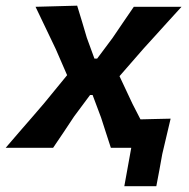

<svg xmlns="http://www.w3.org/2000/svg" viewBox="-55 -522 666 678"><path d="M-35 0Q-6 -34 16.2 -59.5Q38.5 -85 58.2 -107.8Q78 -130.5 100.5 -157L182 -256.5L142 -348.5Q124 -386.5 108.2 -419.2Q92.5 -452 70.5 -498L217.5 -502Q227 -471 235.2 -444Q243.5 -417 251.5 -389L278.5 -315H288L342.5 -388Q362.5 -417.5 379.5 -442.5Q396.5 -467.5 417.5 -498H586Q556 -465.5 534.5 -441.5Q513 -417.5 493.8 -396.5Q474.5 -375.5 452 -350.5L367 -253L413 -155Q420 -141 427 -127.8Q434 -114.5 441 -100.5Q468 -101 493.8 -101.8Q519.5 -102.5 547.5 -103Q539.5 -68.5 532.2 -38.2Q525 -8 518 22Q513 50 507.8 78.5Q502.5 107 497 135.5H384L408.5 0H336.5Q327 -29 319.2 -53.2Q311.5 -77.5 302 -106.5L272 -186.5H263L206.5 -110.5Q186.5 -80 169.8 -55.2Q153 -30.5 132.5 0Z"/></svg>

Font: Commissioner Loud SemiBold
Style: Italic
Weight: 600
Italic angle: -12°
Designer: Kostas Bartsokas
Foundry: Kostas Bartsokas
Version: Version 1.000; ttfautohint (v1.8.3)